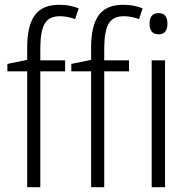

<svg xmlns="http://www.w3.org/2000/svg" viewBox="-20 -785 790 805"><path d="M253 -486V-532H149V-587Q150 -658 168.5 -687.5Q187 -717 231 -717Q261 -717 295 -705L310 -750Q292 -757 272.5 -761Q253 -765 229 -765Q157 -765 125.5 -720.5Q94 -676 94 -587V-534L11 -517V-486H94V0H149V-486ZM521 -486V-532H417V-587Q418 -658 436.5 -687.5Q455 -717 499 -717Q529 -717 563 -705L578 -750Q560 -757 540.5 -761Q521 -765 497 -765Q425 -765 393.5 -720.5Q362 -676 362 -587V-534L279 -517V-486H362V0H417V-486ZM645 -730Q607 -730 607 -686Q607 -641 645 -641Q682 -641 682 -686Q682 -730 645 -730ZM672 -532H616V0H672Z"/></svg>

Font: Noto Sans UI SemiCondensed Light
Style: Regular
Weight: 300
Width: 4
Designer: Monotype Design Team
Foundry: Monotype Imaging Inc.
Version: Version 1.901